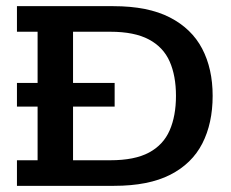

<svg xmlns="http://www.w3.org/2000/svg" viewBox="-20 -603 750 623"><path d="M35 -257V-334H102V-500H35V-583H348Q460 -583 531 -546.5Q602 -510 636 -445Q670 -380 670 -292Q670 -203 636.5 -137.5Q603 -72 532.5 -36Q462 0 350 0H35V-83H102V-257ZM217 -83H338Q417 -83 463.5 -108Q510 -133 530.5 -180Q551 -227 551 -292Q551 -357 530.5 -403.5Q510 -450 463 -475Q416 -500 338 -500H217V-334H352V-257H217Z"/></svg>

Font: Rokkitt SemiBold
Style: Regular
Weight: 600
Designer: Vernon Adams
Foundry: Vernon Adams
Version: Version 3.103